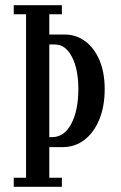

<svg xmlns="http://www.w3.org/2000/svg" viewBox="-20 -720 468 740"><path d="M33 0V-35H80.5V-665H33V-700H218.5V-665H170V-587H228.5Q273.5 -587 308.5 -561Q343.5 -535 363.5 -487.8Q383.5 -440.5 383.5 -376.5Q383.5 -310 362.8 -259.5Q342 -209 305.5 -181Q269 -153 221.5 -153H170V-35H218.5V0ZM192 -548.5H170V-191.5H181Q227.5 -191.5 254.8 -243Q282 -294.5 282 -377Q282 -453.5 257.2 -501Q232.5 -548.5 192 -548.5Z"/></svg>

Font: Imbue 10pt Medium
Style: Regular
Weight: 500
Designer: Tyler Finck
Foundry: Etcetera Type Company
Version: Version 1.102; ttfautohint (v1.8.3)